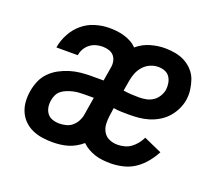

<svg xmlns="http://www.w3.org/2000/svg" viewBox="-95 -666 939 811"><g transform="rotate(20 375.0 -260.0)"><path d="M207 8Q183 8 160 4.5Q137 1 116 -8.5Q95 -18 79 -34Q63 -50 54 -71Q45 -92 43.5 -115.5Q42 -139 46 -163Q50 -187 59.5 -209.5Q69 -232 86.5 -250Q104 -268 126.5 -280Q149 -292 172 -299Q195 -306 218.5 -308.5Q242 -311 265 -311H322L332 -371Q335 -386 332.5 -400Q330 -414 321.5 -424.5Q313 -435 299 -439.5Q285 -444 270 -444Q255 -444 240.5 -440Q226 -436 213.5 -426.5Q201 -417 193 -403Q185 -389 183 -374H87V-375Q92 -406 108 -436Q124 -466 149.5 -487.5Q175 -509 207 -518.5Q239 -528 270 -528Q288 -528 305 -526Q322 -524 338.5 -519Q355 -514 369.5 -506Q384 -498 395 -486Q422 -509 455 -518.5Q488 -528 520 -528Q544 -528 567.5 -523.5Q591 -519 610.5 -508.5Q630 -498 645.5 -481Q661 -464 668.5 -443Q676 -422 679 -398.5Q682 -375 678 -351Q674 -329 663.5 -308Q653 -287 637.5 -270Q622 -253 601.5 -241Q581 -229 559 -222.5Q537 -216 515.5 -214Q494 -212 472 -212Q455 -212 437.5 -212.5Q420 -213 402 -216L397 -181Q394 -162 395 -142.5Q396 -123 405.5 -107Q415 -91 432 -83.5Q449 -76 469 -76Q484 -76 500 -80Q516 -84 529 -93.5Q542 -103 552.5 -116Q563 -129 570 -144L651 -108Q638 -83 619 -60Q600 -37 576 -21Q552 -5 523.5 1.5Q495 8 469 8Q450 8 432 6Q414 4 397.5 -1.5Q381 -7 366 -15.5Q351 -24 339 -36Q325 -24 309 -15Q293 -6 276 -1Q259 4 241.5 6Q224 8 207 8ZM487 -295Q502 -295 518 -298Q534 -301 548 -310Q562 -319 571 -333.5Q580 -348 583 -363Q585 -379 582.5 -394Q580 -409 572 -421Q564 -433 550 -438.5Q536 -444 520 -444Q502 -444 484.5 -436.5Q467 -429 454 -414.5Q441 -400 434 -382.5Q427 -365 424 -347L416 -300Q434 -297 451.5 -296Q469 -295 487 -295ZM208 -76Q223 -76 238.5 -80Q254 -84 266 -94.5Q278 -105 285.5 -119.5Q293 -134 295 -148L308 -228H265Q253 -228 240.5 -227Q228 -226 215 -223Q202 -220 189.5 -215Q177 -210 166.5 -202Q156 -194 150 -182Q144 -170 142 -157Q139 -141 141.5 -125.5Q144 -110 153 -98Q162 -86 177 -81Q192 -76 208 -76Z"/></g></svg>

Font: Iosevka Etoile Medium
Style: Italic
Weight: 500
Italic angle: -9°
Designer: Belleve Invis
Foundry: Belleve Invis
Version: Version 22.1.2; ttfautohint (v1.8.4)